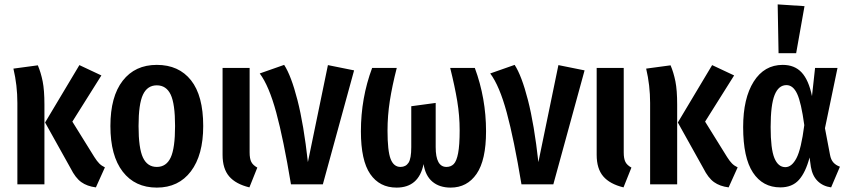

<svg xmlns="http://www.w3.org/2000/svg" viewBox="-20 -838 3864 873"><path d="M309 -285 409 -124Q421 -105 431.5 -94.5Q442 -84 457 -77L416 14Q376 9 349.5 -10Q323 -29 301 -73L185 -281L341 -542L441 -495ZM182 -362V0H59V-370Q59 -450 41 -526L152 -541Q166 -508 174 -468Q182 -428 182 -362Z M904 -265Q904 -133 848 -59Q792 15 693 15Q594 15 538 -57.5Q482 -130 482 -265Q482 -399 538 -471Q594 -543 693 -543Q793 -543 848.5 -473Q904 -403 904 -265ZM610 -265Q610 -164 630 -121.5Q650 -79 693 -79Q736 -79 756 -121.5Q776 -164 776 -265Q776 -366 756 -408Q736 -450 693 -450Q650 -450 630 -407.5Q610 -365 610 -265Z M1115 -145Q1115 -117 1122.5 -102Q1130 -87 1150 -76L1114 14Q1052 -1 1022 -36Q992 -71 992 -134V-529H1115Z M1380 -101 1471 -542 1590 -518 1448 0H1303Q1269 -205 1236 -326.5Q1203 -448 1161 -504L1272 -543Q1304 -494 1332.5 -383Q1361 -272 1380 -101Z M2190 -241Q2190 -110 2147 -47.5Q2104 15 2029 15Q1978 15 1946 -12Q1914 -39 1906 -92Q1884 15 1783 15Q1706 15 1663.5 -46.5Q1621 -108 1621 -241Q1621 -392 1672 -529H1784Q1763 -447 1752.5 -379.5Q1742 -312 1742 -244Q1742 -152 1756 -115.5Q1770 -79 1801 -79Q1825 -79 1837.5 -98Q1850 -117 1850 -169V-355L1961 -370V-169Q1961 -79 2010 -79Q2030 -79 2043 -92Q2056 -105 2063 -141.5Q2070 -178 2070 -245Q2070 -312 2059 -378.5Q2048 -445 2027 -529H2139Q2190 -391 2190 -241Z M2428 -101 2519 -542 2638 -518 2496 0H2351Q2317 -205 2284 -326.5Q2251 -448 2209 -504L2320 -543Q2352 -494 2380.5 -383Q2409 -272 2428 -101Z M2816 -145Q2816 -117 2823.5 -102Q2831 -87 2851 -76L2815 14Q2753 -1 2723 -36Q2693 -71 2693 -134V-529H2816Z M3186 -285 3286 -124Q3298 -105 3308.5 -94.5Q3319 -84 3334 -77L3293 14Q3253 9 3226.5 -10Q3200 -29 3178 -73L3062 -281L3218 -542L3318 -495ZM3059 -362V0H2936V-370Q2936 -450 2918 -526L3029 -541Q3043 -508 3051 -468Q3059 -428 3059 -362Z M3672 -401 3686 -529H3788L3731 -255L3754 -134Q3758 -112 3769 -99.5Q3780 -87 3799 -80L3759 14Q3722 9 3698 -14.5Q3674 -38 3667 -79L3661 -122Q3643 -54 3612.5 -20Q3582 14 3528 14Q3448 14 3403.5 -53.5Q3359 -121 3359 -260Q3359 -391 3407 -467Q3455 -543 3539 -543Q3593 -543 3625 -508.5Q3657 -474 3672 -401ZM3484 -260Q3484 -161 3501 -119.5Q3518 -78 3551 -78Q3580 -78 3601.5 -119Q3623 -160 3637 -269Q3623 -372 3604.5 -411.5Q3586 -451 3556 -451Q3520 -451 3502 -406Q3484 -361 3484 -260ZM3638 -810 3600 -596H3520L3516 -818Z"/></svg>

Font: Fira Sans Compressed Medium
Style: Regular
Weight: 500
Width: 1
Designer: bBox Type GmbH & Carrois Corporate GbR & Edenspiekermann AG
Foundry: bBox Type GmbH & Carrois Corporate GbR & Edenspiekermann AG
Version: Version 4.301